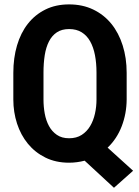

<svg xmlns="http://www.w3.org/2000/svg" viewBox="-20 -741 640 886"><path d="M564.5 -281.7Q564 -216.3 541.7 -158.4Q519.5 -100.6 476.6 -59.6L594.2 46.9L505.9 125.5L370.6 0.5Q353.5 4.9 335.7 7.3Q317.9 9.8 298.8 9.8Q237.3 9.8 189.5 -13.9Q141.6 -37.6 108.6 -77.9Q75.7 -118.2 58.6 -170.9Q41.5 -223.6 41.5 -281.7V-404.8Q41.5 -473.6 58.6 -531.5Q75.7 -589.4 108.6 -631.3Q141.6 -673.3 189.5 -697Q237.3 -720.7 298.8 -720.7Q360.8 -720.7 410.2 -697Q459.5 -673.3 493.7 -631.3Q527.8 -589.4 546.1 -531.5Q564.5 -473.6 564.5 -404.8ZM425.3 -405.8Q425.3 -449.7 418.2 -486.6Q411.1 -523.4 396 -550.3Q380.9 -577.1 356.9 -592Q333 -606.9 298.8 -606.9Q265.1 -606.9 242.4 -591.8Q219.7 -576.7 206.1 -550Q192.4 -523.4 186.5 -486.6Q180.7 -449.7 180.7 -405.8V-281.7Q180.7 -248.5 186.5 -216.6Q192.4 -184.6 206.1 -159.4Q219.7 -134.3 242.4 -118.7Q265.1 -103 298.8 -103Q333 -103 356.9 -118.4Q380.9 -133.8 396 -159.2Q411.1 -184.6 418.2 -216.6Q425.3 -248.5 425.3 -281.7Z"/></svg>

Font: Roboto Mono
Style: Bold
Weight: 700
Designer: Google
Version: Version 2.000985; 2015; ttfautohint (v1.3)